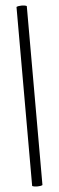

<svg xmlns="http://www.w3.org/2000/svg" viewBox="-64 -753 315 1026"><g transform="rotate(-5 94.0 -240.0)"><path d="M121.1 240.2Q111.3 245.1 94.2 245.1Q75.7 245.1 65.9 240.2V-720.2Q75.7 -725.1 94.2 -725.1Q111.3 -725.1 121.1 -720.2Z"/></g></svg>

Font: Common Serif SemiBold
Style: Regular
Weight: 600
Designer: Philipp H. Poll, Khaled Hosny
Foundry: Stefan Peev, Context Ltd.
Version: Version 1.026